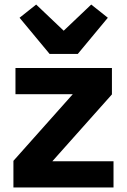

<svg xmlns="http://www.w3.org/2000/svg" viewBox="-20 -824 558 844"><path d="M39 0V-117L300 -410H48V-525H472V-409L210 -115H479V0ZM198 -587 66 -746 139 -804 260 -689 381 -804 454 -746 322 -587Z"/></svg>

Font: IBM Plex Sans Arabic
Style: Bold
Weight: 700
Designer: Mike Abbink, Paul van der Laan, Pieter van Rosmalen, Wael Morcos, Khajak Apelian
Foundry: Bold Monday
Version: Version 1.2